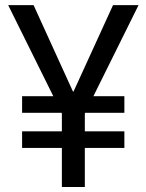

<svg xmlns="http://www.w3.org/2000/svg" viewBox="-20 -748 586 768"><path d="M114.3 -727.5 297.9 -324.7 228 -293 12.7 -727.5ZM248 -324.7 432.1 -727.5H534.2L318.8 -293ZM319.3 -381.8V0H227.5V-381.8ZM477.5 -363.3V-296.9H68.4V-363.3ZM477.5 -222.7V-156.2H68.4V-222.7Z"/></svg>

Font: Inter 16pt
Style: Regular
Weight: 400
Version: Version 4.001;git-66647c0bb